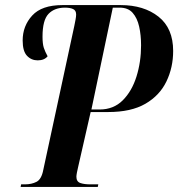

<svg xmlns="http://www.w3.org/2000/svg" viewBox="-20 -734 700 754"><path d="M61 0 63 -10H78Q104 -10 123.5 -20Q143 -30 150 -67L272 -633Q274 -643 276.5 -656Q279 -669 279 -677Q279 -693 267 -698.5Q255 -704 235 -704Q194 -704 170.5 -679.5Q147 -655 147 -590Q147 -562 152 -546.5Q157 -531 167 -513Q154 -497 128 -497Q103 -497 86 -515Q69 -533 69 -575Q69 -632 106.5 -673Q144 -714 225 -714H454Q545 -714 602.5 -668.5Q660 -623 660 -534Q660 -469 633.5 -414Q607 -359 551 -326.5Q495 -294 405 -294H336L287 -79Q284 -67 282 -56Q280 -45 280 -40Q280 -21 295 -15.5Q310 -10 335 -10H366L364 0ZM371 -304Q426 -304 462 -340Q498 -376 516 -433.5Q534 -491 534 -556Q534 -596 526.5 -629.5Q519 -663 501 -683.5Q483 -704 450 -704H423L339 -304Z"/></svg>

Font: Noto Serif Display ExtraCondensed
Style: Bold Italic
Weight: 700
Width: 2
Italic angle: -12°
Designer: Monotype Design Team
Foundry: Monotype Imaging Inc.
Version: Version 2.009